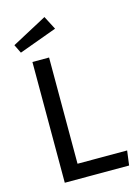

<svg xmlns="http://www.w3.org/2000/svg" viewBox="-134 -984 766 1058"><g transform="rotate(-15 249.0 -455.5)"><path d="M195 -83H478L467 0H100V-689H195ZM268 -834 52 -755 28 -804 228 -911Z"/></g></svg>

Font: FiraGOUPP
Style: Medium
Weight: 400
Designer: bBox Type
Foundry: bBox Type GmbH
Version: Version 1.001